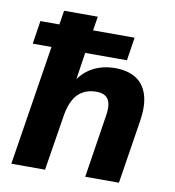

<svg xmlns="http://www.w3.org/2000/svg" viewBox="-80 -776 770 847"><g transform="rotate(10 305.5 -352.5)"><path d="M27 0 112 -538H28L44 -642H129L139 -705H290L280 -642H466L450 -538H263L241 -392H230Q255 -442 300.5 -468.5Q346 -495 406 -495Q460 -495 497 -473Q534 -451 549.5 -404.5Q565 -358 554 -286L509 0H358L402 -283Q407 -315 402.5 -336Q398 -357 383 -367.5Q368 -378 341 -378Q307 -378 281.5 -363.5Q256 -349 241 -321.5Q226 -294 219 -256L178 0Z"/></g></svg>

Font: Nunito Sans 12pt ExtraBold
Style: Italic
Weight: 800
Italic angle: -9°
Designer: Vernon Adams
Foundry: Vernon Adams
Version: Version 3.101;gftools[0.9.27]